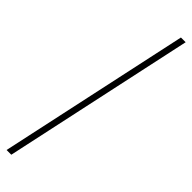

<svg xmlns="http://www.w3.org/2000/svg" viewBox="-308 -737 834 834"><g transform="rotate(45 109.5 -319.5)"><path d="M0 121H29L219 -760H190Z"/></g></svg>

Font: Noto Serif Hebrew ExtraCondensed Thin
Style: Regular
Weight: 100
Width: 2
Designer: Monotype Design Team
Foundry: Monotype Imaging Inc.
Version: Version 2.004